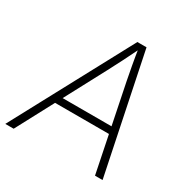

<svg xmlns="http://www.w3.org/2000/svg" viewBox="-183 -874 998 1020"><g transform="rotate(30 316.5 -364.0)"><path d="M-17.6 0 372.6 -727.5H428.7L579.1 0H532.7L426.8 -520Q419.4 -557.6 410.9 -604.2Q402.3 -650.9 393.6 -708H405.3Q377.9 -652.3 354.5 -605.7Q331.1 -559.1 310.1 -520L33.7 0ZM136.2 -229 143.6 -271H507.8L501 -229Z"/></g></svg>

Font: Inter 16pt ExtraLight
Style: Italic
Weight: 250
Italic angle: -9.3988°
Version: Version 4.001;git-66647c0bb